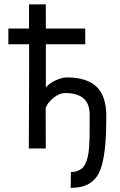

<svg xmlns="http://www.w3.org/2000/svg" viewBox="-20 -692 558 895"><path d="M310.5 109.9Q328.1 109.9 341.3 104.7Q354.5 99.6 363.8 91.6Q373 83.5 379.4 68.1Q385.7 52.7 389.4 37.6Q393.1 22.5 395 -2.2Q397 -26.9 397.5 -47.9Q397.9 -68.8 397.9 -101.6V-158.2Q397.9 -258.3 284.2 -258.3Q256.3 -258.3 228 -234.9Q199.7 -211.4 192.9 -187.5L193.4 0H114.3Q114.3 -33.7 115 -138.7Q115.7 -243.7 115.7 -358.9V-485.8H19V-559.1H115.2V-671.4Q118.2 -671.4 151.6 -671.6Q185.1 -671.9 193.4 -671.9Q193.8 -645 193.8 -559.1H377.4V-485.8H193.8V-284.2Q209.5 -303.7 239.3 -317.4Q269 -331.1 292.5 -331.1Q384.3 -331.1 429.9 -287.8Q475.6 -244.6 475.6 -150.4Q475.6 -71.3 470.7 -16.8Q465.8 37.6 454.8 77.6Q443.8 117.7 424.1 140.1Q404.3 162.6 377 173.1Q349.6 183.6 309.6 183.6Z"/></svg>

Font: FantasqueSansM Nerd Font
Style: Regular
Weight: 400
Monospace: yes
Designer: Jany Belluz
Version: Version 1.8.0 ; ttfautohint (v1.8.2);Nerd Fonts 3.4.0